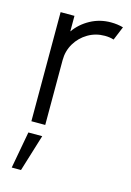

<svg xmlns="http://www.w3.org/2000/svg" viewBox="-113 -572 581 850"><g transform="rotate(15 177.0 -147.0)"><path d="M60 0V-500H123.5V-428.5Q150.5 -467 193.5 -490.5Q236.5 -514 287.5 -514Q317.5 -514 344 -506.5L318 -443.5Q299 -449.5 276.5 -449.5Q234.5 -449.5 199.8 -429Q165 -408.5 144.2 -373.8Q123.5 -339 123.5 -297V0ZM29 220.5 60 51.5H123.5L71.5 220.5Z"/></g></svg>

Font: Urbanist Light
Style: Regular
Weight: 300
Designer: Corey Hu
Foundry: Corey Hu
Version: Version 1.330; ttfautohint (v1.8.4.7-5d5b)